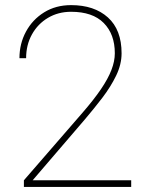

<svg xmlns="http://www.w3.org/2000/svg" viewBox="-20 -741 587 761"><path d="M500 0H74.7V-26.4L307.6 -294.9Q352.1 -346.2 380.1 -387.5Q408.2 -428.7 421.6 -463.6Q435.1 -498.5 435.1 -529.8Q435.1 -605.5 391.1 -649.9Q347.2 -694.3 261.7 -694.3Q210.9 -694.3 170.4 -670.4Q129.9 -646.5 106.7 -604.7Q83.5 -563 83.5 -510.3H57.1Q57.1 -567.9 83 -615.7Q108.9 -663.6 155 -692.1Q201.2 -720.7 261.7 -720.7Q353.5 -720.7 407.7 -671.9Q461.9 -623 461.9 -529.8Q461.9 -485.8 440.4 -441.4Q418.9 -397 385.3 -353Q351.6 -309.1 315.4 -266.6L109.4 -26.4H500Z"/></svg>

Font: Heebo Thin
Style: Regular
Weight: 250
Designer: Oded Ezer
Foundry: Ezer Type House
Version: Version 3.100